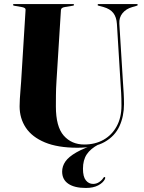

<svg xmlns="http://www.w3.org/2000/svg" viewBox="-20 -720 712 950"><path d="M465 -10.5 468 -5.5Q428 15.5 409.2 43.8Q390.5 72 390.5 115Q390.5 154.5 404.8 172.2Q419 190 440.5 190Q457 190 470.5 181Q484 172 491.5 160Q493.5 157 495.5 156.2Q497.5 155.5 499 156.5Q500.5 157.5 500.8 159.5Q501 161.5 499.5 165.5Q490.5 184 466.2 197Q442 210 404.5 210Q348.5 210 318 189.2Q287.5 168.5 287.5 129Q287.5 102.5 303.5 79.2Q319.5 56 358.2 33.8Q397 11.5 465 -10.5ZM576.5 -307 558.5 -601Q556.5 -635 540.8 -655.5Q525 -676 491.5 -685.5L468.5 -691.5Q465.5 -692.5 464.2 -693.2Q463 -694 463 -696Q463 -697.5 464.2 -698.8Q465.5 -700 468 -700H656.5Q659 -700 660.2 -698.8Q661.5 -697.5 661.5 -696Q661.5 -694 659.8 -693Q658 -692 655 -691L634.5 -685Q604 -676.5 586.2 -654.8Q568.5 -633 570.5 -602.5L588.5 -312Q590.5 -285 592 -258.5Q593.5 -232 593.5 -204.5Q593.5 -145 571.2 -96Q549 -47 498.5 -18Q448 11 363 11Q265.5 11 202 -15.5Q138.5 -42 107.8 -88.2Q77 -134.5 77 -194Q77 -208 78.2 -230.8Q79.5 -253.5 81.5 -276.5Q83.5 -299.5 84.5 -315.5L106.5 -671Q107 -677 101.5 -680.5Q96 -684 85.5 -685.5L51 -691.5Q44 -693 44 -696Q44 -697.5 45.5 -698.8Q47 -700 49.5 -700H340.5Q343.5 -700 345 -698.8Q346.5 -697.5 346.5 -696Q346.5 -694 344.8 -693.2Q343 -692.5 339 -691.5L302.5 -685.5Q292.5 -684 287.2 -680.5Q282 -677 281.5 -670.5L259.5 -319Q257 -280.5 256.8 -248.2Q256.5 -216 256.5 -193.5Q256.5 -93.5 295.2 -49.2Q334 -5 397 -5Q450.5 -5 492 -28.2Q533.5 -51.5 557.2 -94.8Q581 -138 581 -198Q581 -234.5 579.5 -259.8Q578 -285 576.5 -307Z"/></svg>

Font: Fraunces 120pt
Style: Bold
Weight: 700
Version: Version 1.000;[b76b70a41]